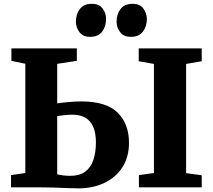

<svg xmlns="http://www.w3.org/2000/svg" viewBox="-20 -1002 1138 1027"><path d="M400.5 5.5Q369.5 5.5 336 4Q302.5 2.5 265.8 1.2Q229 0 188 0H39V-65.5L115.5 -76.5V-661L41 -676.5V-743H391V-676.5L286 -660.5V-449Q308 -452.5 344.8 -456Q381.5 -459.5 414.5 -459.5Q549 -459.5 609.5 -399.2Q670 -339 670 -238.5Q670 -161 634 -106.2Q598 -51.5 536.8 -23Q475.5 5.5 400.5 5.5ZM356 -61.5Q405 -61.5 435 -83.2Q465 -105 479 -145.5Q493 -186 493 -240.5Q493 -313.5 461.8 -351Q430.5 -388.5 366.5 -388.5Q350 -388.5 325 -386Q300 -383.5 286 -381V-69.5Q300.5 -66 317.5 -63.8Q334.5 -61.5 356 -61.5ZM803.5 -76.5V-660L722 -674.5V-743H1059V-674.5L975.5 -660V-76L1059 -64.5V0H723V-65.5ZM461.5 -805Q424 -805 405 -830Q386 -855 386 -886Q386 -925.5 407 -953.5Q428 -981.5 470.5 -981.5H471.5Q510 -981.5 528.8 -956.5Q547.5 -931.5 547.5 -900.5Q547.5 -861 526.5 -833Q505.5 -805 462.5 -805ZM679.5 -805Q641.5 -805 622.5 -830Q603.5 -855 603.5 -886Q603.5 -925.5 624.5 -953.5Q645.5 -981.5 688.5 -981.5H689.5Q728 -981.5 746.8 -956.5Q765.5 -931.5 765.5 -900.5Q765.5 -861 744.5 -833Q723.5 -805 680.5 -805Z"/></svg>

Font: Merriweather 20pt Black
Style: Regular
Weight: 900
Version: Version 2.100